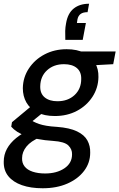

<svg xmlns="http://www.w3.org/2000/svg" viewBox="-49 -774 638 1026"><path d="M179 232Q115 232 68 215.5Q21 199 -4.5 167.5Q-30 136 -29 90Q-29 53 -12 21.5Q5 -10 37.5 -36.5Q70 -63 117 -84L164 -40Q116 -20 92.5 9Q69 38 69 71Q68 97 82.5 115.5Q97 134 125.5 143.5Q154 153 192 153Q254 153 295 125.5Q336 98 336 51Q337 24 316.5 3.5Q296 -17 235 -21Q189 -24 153 -31Q117 -38 90 -47.5Q63 -57 43.5 -69.5Q24 -82 11 -97L15 -121L128 -215L200 -188L78 -89L106 -139Q119 -130 131.5 -123.5Q144 -117 160 -111.5Q176 -106 199 -102Q222 -98 256 -96Q323 -91 362.5 -72Q402 -53 418 -23.5Q434 6 433 42Q433 96 400.5 139Q368 182 311 207Q254 232 179 232ZM244 -154Q188 -154 149.5 -173.5Q111 -193 92 -226.5Q73 -260 73 -303Q74 -361 105.5 -408.5Q137 -456 189.5 -483.5Q242 -511 307 -511Q364 -511 402 -491Q440 -471 459 -438Q478 -405 477 -362Q476 -304 445 -256.5Q414 -209 362 -181.5Q310 -154 244 -154ZM258 -233Q314 -233 349.5 -266Q385 -299 385 -352Q386 -390 361.5 -410.5Q337 -431 293 -431Q238 -431 202.5 -398.5Q167 -366 166 -313Q165 -274 190 -253.5Q215 -233 258 -233ZM373 -421 362 -499H569L556 -431ZM427 -754 419 -709Q395 -709 382 -699.5Q369 -690 365 -671L362 -651H410L393 -561H300Q299 -588 299.5 -608.5Q300 -629 304 -649Q313 -703 345 -728.5Q377 -754 427 -754Z"/></svg>

Font: DM Sans 20pt Medium
Style: Italic
Weight: 500
Italic angle: -10°
Version: Version 4.004;gftools[0.9.30]